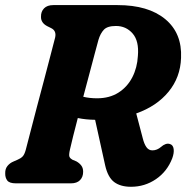

<svg xmlns="http://www.w3.org/2000/svg" viewBox="-20 -720 731 754"><path d="M656.5 -98.5Q636.5 -46.5 592.5 -16.5Q548.5 13.5 494.5 13.5Q453 13.5 428.2 -5.2Q403.5 -24 393 -70.5L353.5 -249.5Q316.5 -250 285.5 -256.5Q275.5 -217 267.2 -185Q259 -153 255 -134Q249.5 -110.5 253 -103.8Q256.5 -97 264 -93L280.5 -86Q292.5 -79 299.5 -69.5Q306.5 -60 306.5 -45.5Q306.5 -25 294.2 -12.5Q282 0 258.5 0H42.5Q17 0 8.5 -11.2Q0 -22.5 0.5 -39.5Q0 -57 9.5 -68.5Q19 -80 32.5 -85.5L49.5 -93Q61.5 -98 68.8 -105.5Q76 -113 81 -131Q88.5 -159.5 100 -204.2Q111.5 -249 125.2 -301Q139 -353 152.8 -405Q166.5 -457 178 -501.2Q189.5 -545.5 196.5 -572.5Q202.5 -599 181 -609.5L165 -617.5Q140.5 -630.5 141 -654Q140.5 -674.5 153 -687.2Q165.5 -700 189.5 -700H441.5Q562.5 -700 629 -644.8Q695.5 -589.5 691 -492.5Q688.5 -416.5 642 -359.8Q595.5 -303 515 -274.5L540.5 -177.5Q546 -155 555 -142.2Q564 -129.5 578.5 -129.5Q597 -129.5 613 -143.5Q620.5 -150.5 630 -154Q639.5 -157.5 648.5 -154Q660 -150 662 -134.5Q664 -119 656.5 -98.5ZM366.5 -563Q361.5 -545 352.2 -510Q343 -475 331.2 -430.8Q319.5 -386.5 307 -340Q331.5 -334 361 -334Q410 -334 445 -356.2Q480 -378.5 499.5 -416.2Q519 -454 521.5 -500.5Q526.5 -559 500.8 -588.5Q475 -618 435.5 -618Q401.5 -618 387.8 -603.2Q374 -588.5 366.5 -563Z"/></svg>

Font: Fraunces 144pt S100
Style: Bold Italic
Weight: 700
Italic angle: -16°
Version: Version 1.000; ttfautohint (v1.8.3)